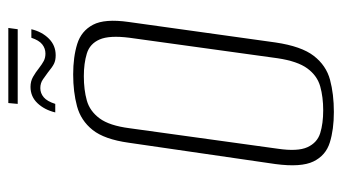

<svg xmlns="http://www.w3.org/2000/svg" viewBox="-196 -594 803 450"><g transform="rotate(-90 205.0 -369.5)"><path d="M167 12Q126 12 95.5 2.5Q65 -7 51 -36Q37 -65 45 -125L95 -469Q103 -526 125 -553.5Q147 -581 180.5 -590Q214 -599 255 -599Q296 -599 326.5 -589.5Q357 -580 371.5 -552.5Q386 -525 378 -469L330 -125Q321 -64 298.5 -35Q276 -6 242.5 3Q209 12 167 12ZM171 -13Q202 -13 227 -20Q252 -27 269 -50Q286 -73 293 -120L341 -467Q347 -514 337 -537Q327 -560 304 -567Q281 -574 251 -574Q219 -574 194 -567Q169 -560 152 -537Q135 -514 129 -467L81 -120Q74 -73 84.5 -50Q95 -27 117.5 -20Q140 -13 171 -13ZM300 -640Q288 -640 280 -644Q272 -648 260 -658Q253 -663 244 -669.5Q235 -676 223 -676Q211 -676 201.5 -668Q192 -660 186 -641H166Q172 -666 187.5 -682.5Q203 -699 226 -699Q239 -699 249.5 -693Q260 -687 270 -679Q279 -672 286.5 -668Q294 -664 304 -664Q316 -664 325.5 -671.5Q335 -679 341 -697H361Q355 -672 339 -656Q323 -640 300 -640ZM186 -729 188 -751H364L361 -729Z"/></g></svg>

Font: Alumni Sans ExtraLight
Style: Italic
Weight: 250
Italic angle: -8°
Version: Version 1.016